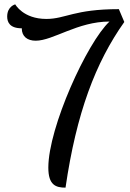

<svg xmlns="http://www.w3.org/2000/svg" viewBox="-20 -862 599 882"><path d="M483 -763C380 -667 202 -276 202 -92C202 -12 236 0 281 0C331 -343 419 -575 551 -761L526 -820C320 -820 281 -775 193 -775C86 -775 50 -842 50 -842C50 -842 13 -833 13 -786C13 -760 25 -732 80 -732C80 -694 106 -675 144 -675C224 -675 336 -763 483 -763Z"/></svg>

Font: Milonga
Style: Regular
Weight: 400
Designer: Pablo Impallari, Brenda Gallo, Rodrigo Fuenzalida
Foundry: Pablo Impallari, Brenda Gallo, Rodrigo Fuenzalida
Version: Version 1.000